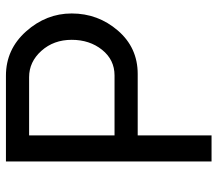

<svg xmlns="http://www.w3.org/2000/svg" viewBox="-64 -686 750 663"><g transform="rotate(-90 311.5 -355.0)"><path d="M85 0V-710H381Q472 -710 534 -640.5Q596 -571 596 -483Q596 -392 537 -323.5Q478 -255 387 -255H175V0ZM175 -335H382Q436 -335 470.5 -378Q505 -421 505 -483Q505 -545 467 -587.5Q429 -630 376 -630H175Z"/></g></svg>

Font: Raleway-v4020 Medium
Style: Regular
Weight: 500
Designer: Matt McInerney, Pablo Impallari, Rodrigo Fuenzalida
Foundry: Matt McInerney, Pablo Impallari, Rodrigo Fuenzalida
Version: Version 4.020;PS 004.020;hotconv 1.0.88;makeotf.lib2.5.64775